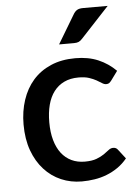

<svg xmlns="http://www.w3.org/2000/svg" viewBox="-53 -769 586 818"><g transform="rotate(-5 240.0 -360.0)"><path d="M426 -410Q421 -403.5 416.5 -400Q412 -396.5 403.5 -396.5Q395 -396.5 385.8 -402.5Q376.5 -408.5 363.8 -415.8Q351 -423 333 -429Q315 -435 288 -435Q253 -435 226.8 -422.5Q200.5 -410 182.8 -386.8Q165 -363.5 156.2 -330.2Q147.5 -297 147.5 -255.5Q147.5 -212.5 157 -179Q166.5 -145.5 184.2 -122.5Q202 -99.5 227.2 -87.5Q252.5 -75.5 284 -75.5Q315 -75.5 334.5 -83Q354 -90.5 367 -99.5Q380 -108.5 389.2 -116Q398.5 -123.5 409 -123.5Q422 -123.5 429 -113.5L459.5 -74Q441 -51.5 418.5 -36Q396 -20.5 371 -10.8Q346 -1 319 3.2Q292 7.5 264.5 7.5Q217 7.5 175.8 -10.2Q134.5 -28 103.8 -61.8Q73 -95.5 55.2 -144.2Q37.5 -193 37.5 -255.5Q37.5 -312 53.5 -360.2Q69.5 -408.5 100.2 -443.5Q131 -478.5 176.5 -498.2Q222 -518 281.5 -518Q337 -518 379.2 -500Q421.5 -482 454.5 -449ZM438.5 -728 318 -598.5Q310 -589.5 302.2 -586Q294.5 -582.5 282 -582.5H218L290.5 -703.5Q297.5 -716 306.8 -722Q316 -728 334 -728Z"/></g></svg>

Font: LatoLatin Semibold
Style: Regular
Weight: 600
Designer: Lukasz Dziedzic with Adam Twardoch and Botio Nikoltchev
Foundry: tyPoland Lukasz Dziedzic
Version: Version 2.015; 2015-08-06; http://www.latofonts.com/